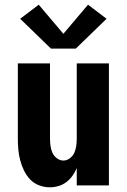

<svg xmlns="http://www.w3.org/2000/svg" viewBox="-20 -790 540 818"><path d="M192 8Q169 8 146.5 -0.5Q124 -9 108 -26Q92 -43 82 -64Q72 -85 66 -107.5Q60 -130 58 -153.5Q56 -177 56 -200V-520H193V-200Q193 -185 195 -169.5Q197 -154 203 -140Q209 -126 222 -116Q235 -106 250 -106Q265 -106 278 -116Q291 -126 297 -140Q303 -154 305 -169.5Q307 -185 307 -200V-520H444V0H307V-74Q300 -57 289 -41.5Q278 -26 263 -14.5Q248 -3 229.5 2.5Q211 8 192 8ZM197 -583 66 -710 145 -770 250 -646 355 -770 434 -710 303 -583Z"/></svg>

Font: Iosevka SS04 Heavy
Style: Regular
Weight: 900
Monospace: yes
Designer: Belleve Invis
Foundry: Belleve Invis
Version: Version 19.0.0; ttfautohint (v1.8.4)